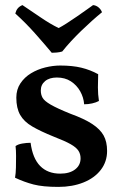

<svg xmlns="http://www.w3.org/2000/svg" viewBox="-20 -724 478 753"><path d="M365 -433Q364 -408 364 -381Q364 -354 368 -328Q357 -322 341.5 -318.5Q326 -315 310 -315Q308 -342 294.5 -366Q281 -390 258 -405Q235 -420 203 -420Q174 -420 157 -406Q140 -392 140 -369Q140 -353 147 -340.5Q154 -328 179 -313.5Q204 -299 256 -278Q311 -258 342 -237.5Q373 -217 386.5 -192.5Q400 -168 400 -132Q400 -90 375.5 -58Q351 -26 307.5 -8.5Q264 9 209 9Q148 9 111.5 -0.5Q75 -10 39 -27Q42 -44 42.5 -67Q43 -90 43 -112.5Q43 -135 41 -151Q50 -158 67 -161Q84 -164 100 -164Q108 -103 137.5 -73Q167 -43 216 -43Q253 -43 274.5 -59.5Q296 -76 296 -103Q296 -120 287.5 -133Q279 -146 257 -158.5Q235 -171 191 -188Q139 -209 106.5 -228Q74 -247 59 -273.5Q44 -300 44 -341Q44 -373 60 -397Q76 -421 101.5 -436.5Q127 -452 157.5 -459.5Q188 -467 216 -467Q264 -467 299 -458.5Q334 -450 365 -433ZM183 -517Q153 -553 116.5 -594Q80 -635 40 -671Q43 -683 49.5 -691Q56 -699 68 -704Q101 -682 139 -656Q177 -630 210 -614Q222 -620 241.5 -632.5Q261 -645 282 -659.5Q303 -674 320.5 -686.5Q338 -699 345 -704Q357 -703 366.5 -695Q376 -687 380 -676Q342 -645 299 -603.5Q256 -562 224 -522Q214 -519 202.5 -518Q191 -517 183 -517Z"/></svg>

Font: Vollkorn Medium
Style: Regular
Weight: 500
Designer: Friedrich Althausen
Foundry: Friedrich Althausen
Version: Version 5.000